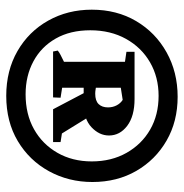

<svg xmlns="http://www.w3.org/2000/svg" viewBox="-7 -811 589 615"><g transform="rotate(90 287.5 -503.5)"><path d="M330 -379 269 -495 351 -499 425 -379ZM287 -229Q206 -229 143.5 -265Q81 -301 46 -363.5Q11 -426 11 -503Q11 -583 47.5 -645Q84 -707 147.5 -742.5Q211 -778 290 -778Q369 -778 430.5 -742.5Q492 -707 527.5 -645.5Q563 -584 563 -505Q563 -429 528.5 -366Q494 -303 432 -266Q370 -229 287 -229ZM282 -291Q346 -291 394 -318Q442 -345 469.5 -393Q497 -441 497 -503Q497 -566 469.5 -614.5Q442 -663 395 -690Q348 -717 287 -717Q227 -717 179.5 -689.5Q132 -662 104.5 -612.5Q77 -563 77 -498Q77 -434 103.5 -387.5Q130 -341 176.5 -316Q223 -291 282 -291ZM178 -379V-640H261V-379ZM248 -477V-518Q256 -517 264.5 -515.5Q273 -514 280 -514Q303 -514 313.5 -525Q324 -536 324 -555Q324 -570 317.5 -582.5Q311 -595 300 -602L255 -595L210 -640H297Q352 -640 383 -616.5Q414 -593 414 -558Q414 -527 387.5 -502Q361 -477 311 -477ZM200 -606 146 -614V-640H201ZM145 -379 142 -394Q148 -399 156 -403Q164 -407 172 -411Q180 -415 186 -418L184 -379ZM235 -379 236 -412 293 -403 292 -379ZM377 -379 378 -412 435 -403V-379Z"/></g></svg>

Font: Eczar ExtraBold
Style: Regular
Weight: 800
Designer: Vaibhav Singh
Foundry: Rosetta Type Foundry
Version: Version 2.000